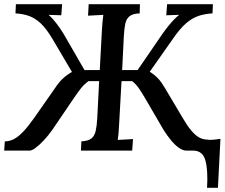

<svg xmlns="http://www.w3.org/2000/svg" viewBox="-36 -720 1074 918"><path d="M954 178Q959 94 946 47Q933 0 887 0H854Q838 0 819 -13.5Q800 -27 781.5 -49.5Q763 -72 746 -99L655 -255Q642 -277 628.5 -297Q615 -317 596 -332H545L534 -134Q533 -107 531 -85.5Q529 -64 527 -51L600 -55L596 0H351L353 -44Q386 -46 401 -58Q416 -70 421.5 -94Q427 -118 429 -155L438 -332H387Q366 -317 350.5 -297Q335 -277 320 -255L214 -99Q195 -72 173.5 -49Q152 -26 134 -13Q116 0 107 0H-16L-13 -44Q9 -44 30.5 -55Q52 -66 75.5 -91Q99 -116 128 -157L228 -300Q245 -326 263.5 -343.5Q282 -361 308 -376L216 -532Q186 -583 158.5 -608.5Q131 -634 102 -644Q73 -654 38 -656L40 -700H261L257 -647L196 -649Q213 -635 232 -610.5Q251 -586 267 -560L368 -385H441L451 -571Q452 -593 454 -613.5Q456 -634 458 -649L385 -645L388 -700H633L632 -656Q599 -655 583.5 -642.5Q568 -630 563 -606.5Q558 -583 556 -545L548 -385H622L742 -560Q757 -581 770.5 -597.5Q784 -614 796.5 -627Q809 -640 821 -649L759 -647L763 -700H982L980 -656Q944 -654 913.5 -644Q883 -634 853.5 -608.5Q824 -583 789 -532L680 -377Q705 -361 721 -343.5Q737 -326 752 -300L837 -157Q859 -119 878 -96.5Q897 -74 914 -64Q931 -54 949 -53Q966 -50 985 -52Q1004 -54 1018 -56L1006 178Z"/></svg>

Font: Lora Medium
Style: Italic
Weight: 500
Italic angle: -3°
Designer: Olga Karpushina, Alexei Vanyashin (Cyrillic)
Foundry: Cyreal
Version: Version 3.004